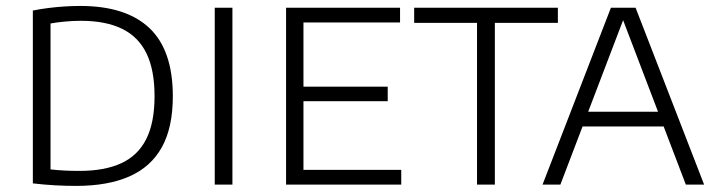

<svg xmlns="http://www.w3.org/2000/svg" viewBox="-20 -621 2406 646"><path d="M236 4.5Q201 4.5 165 2.5Q129 0.5 90.5 -4V-585.5Q115 -590.5 142.2 -594Q169.5 -597.5 196.8 -599.2Q224 -601 250 -601Q404 -601 482.8 -526.5Q561.5 -452 561.5 -297Q561.5 -192.5 524.8 -126Q488 -59.5 415.5 -27.5Q343 4.5 236 4.5ZM247.5 -46Q332 -46 388 -71.8Q444 -97.5 472 -153Q500 -208.5 500 -297.5Q500 -385.5 472.8 -441.5Q445.5 -497.5 390.5 -524.2Q335.5 -551 252 -551Q226 -551 199 -548.5Q172 -546 150 -542V-51Q172.5 -48.5 196.5 -47.2Q220.5 -46 247.5 -46Z M702.5 0V-595H762V0Z M942.5 0V-595H1326V-545.5H1001V-49.5H1330V0ZM980.5 -280.5V-329.5H1284.5V-280.5Z M1585 0V-544H1373.5V-595H1857V-544H1645V0Z M1805.5 0 2035.5 -595H2118.5L2349 0H2287.5L2071 -567.5H2082L1865.5 0ZM1920.5 -195.5 1935 -245H2218.5L2232.5 -195.5Z"/></svg>

Font: Encode Sans SC Condensed Thin Light
Style: Regular
Weight: 300
Version: Version 3.002